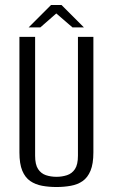

<svg xmlns="http://www.w3.org/2000/svg" viewBox="-20 -739 453 771"><path d="M207 12Q176 12 149 7Q122 2 101.5 -12Q81 -26 69.5 -53.5Q58 -81 58 -127V-591H121V-114Q121 -78 133 -60Q145 -42 164.5 -35.5Q184 -29 207 -29Q229 -29 249 -35.5Q269 -42 281 -60Q293 -78 293 -114V-591H355V-127Q355 -81 343.5 -53.5Q332 -26 312 -12Q292 2 264.5 7Q237 12 207 12ZM95 -629 185 -719H227L317 -629H271L206 -685L142 -629Z"/></svg>

Font: Alumni Sans
Style: Regular
Weight: 400
Designer: Robert E. Leuschke
Foundry: Robert E. Leuschke
Version: Version 1.018